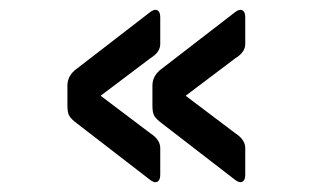

<svg xmlns="http://www.w3.org/2000/svg" viewBox="-20 -453 640 393"><path d="M482 -150V-95Q482 -84 476 -81Q470 -78 461 -85L312 -200Q300 -209 296 -215.5Q292 -222 292 -237V-278Q292 -299 312 -313L461 -428Q470 -435 476 -432Q482 -429 482 -418V-363Q482 -346 462 -334L360 -257L462 -180Q482 -167 482 -150ZM308 -150V-95Q308 -84 302 -81Q296 -78 287 -85L138 -200Q126 -209 122 -215.5Q118 -222 118 -237V-278Q118 -299 138 -313L287 -428Q296 -435 302 -432Q308 -429 308 -418V-363Q308 -346 288 -334L186 -257L288 -180Q308 -167 308 -150Z"/></svg>

Font: RajdhaniMono
Style: Bold
Weight: 700
Monospace: yes
Designer: Satya Rajpurohit, Jyotish Sonowal
Foundry: Indian Type Foundry
Version: Version 1.201;PS 1.0;hotconv 1.0.78;makeotf.lib2.5.61930; tt